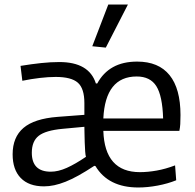

<svg xmlns="http://www.w3.org/2000/svg" viewBox="-20 -821 863 851"><path d="M389 -616 460 -801H547L449 -610ZM593 10Q460 10 403 -85L398 -86Q360 -61 328.5 -43.5Q297 -26 270.5 -15.5Q244 -5 220.5 0Q197 5 175 5Q108 5 72 -32Q36 -69 36 -137Q36 -213 84 -254Q132 -295 235 -303L354 -312V-364Q354 -429 325 -454.5Q296 -480 227 -480Q195 -480 156.5 -475.5Q118 -471 79 -463L71 -529Q120 -537 162.5 -541.5Q205 -546 243 -546Q375 -546 405 -451H411Q437 -499 481 -523.5Q525 -548 588 -548Q683 -548 731.5 -488Q780 -428 780 -311Q780 -287 779 -271Q778 -255 775 -241H438Q444 -58 600 -58Q635 -58 674.5 -65Q714 -72 756 -88L761 -22Q724 -7 679 1.5Q634 10 593 10ZM205 -60Q238 -60 276 -77Q314 -94 361 -126Q359 -131 357.5 -149.5Q356 -168 355.5 -190Q355 -212 354.5 -231.5Q354 -251 354 -259L257 -250Q182 -243 151.5 -219Q121 -195 121 -144Q121 -60 205 -60ZM703 -296Q700 -396 673 -439Q646 -482 586 -482Q447 -482 438 -296Z"/></svg>

Font: Encode Sans Narrow
Style: Regular
Weight: 400
Designer: Pablo Impallari, Andres Torresi
Foundry: Pablo Impallari, Andres Torresi
Version: Version 1.000; ttfautohint (v1.00) -l 8 -r 50 -G 200 -x 14 -